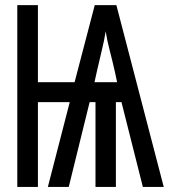

<svg xmlns="http://www.w3.org/2000/svg" viewBox="-20 -734 663 754"><path d="M355 -333H332L250 0H168L253.9 -333H128.9V0H47.9V-713.9H128.9V-411.1H272.9L352.1 -713.9H437L623 0H541L457 -333H435.1V0H355ZM351.1 -411.1H439.9L431.2 -452.1Q420.4 -499.5 410.6 -536.9Q400.9 -574.2 395 -610.8Q389.2 -574.2 379.9 -536.9Q370.6 -499.5 360.8 -455.1Z"/></svg>

Font: WenQuanYi Micro Hei Mono
Style: Regular
Weight: 400
Foundry: Ascender Corporation
Version: Version 0.2.0-beta